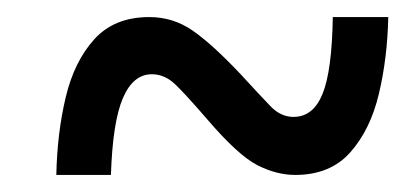

<svg xmlns="http://www.w3.org/2000/svg" viewBox="-20 -469 475 225"><path d="M46 -264Q47 -313 57 -355Q67 -397 90.5 -423Q114 -449 155 -449Q183 -449 206 -433Q229 -417 262 -382Q285 -357 297 -344.5Q309 -332 324 -332Q347 -332 358 -359Q369 -386 370 -449H435Q434 -401 424 -359Q414 -317 390.5 -290.5Q367 -264 326 -264Q304 -264 281.5 -275.5Q259 -287 223 -329Q198 -358 185.5 -370Q173 -382 158 -382Q136 -382 124 -354Q112 -326 110 -264Z"/></svg>

Font: Noto Serif ExtraCondensed
Style: Bold Italic
Weight: 700
Width: 2
Italic angle: -12°
Designer: Monotype Design Team
Foundry: Monotype Imaging Inc.
Version: Version 2.013; ttfautohint (v1.8.4.7-5d5b)